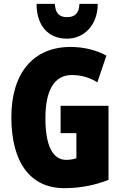

<svg xmlns="http://www.w3.org/2000/svg" viewBox="-20 -968 633 998"><path d="M488 -948H393C391 -897 368 -879 328 -879C287 -879 268 -900 265 -948H170C170 -829 236 -767 328 -767C417 -767 488 -837 488 -948ZM295 -418V-276H377V-145C360 -140 342 -137 324 -137C253 -137 216 -213 216 -354C216 -498 262 -578 353 -578C402 -578 447 -565 486 -540L533 -679C486 -705 421 -724 347 -724C153 -724 39 -588 39 -359C39 -123 138 10 314 10C394 10 470 -4 544 -33V-418Z"/></svg>

Font: Noto Sans Myanmar UI ExtraCondensed Black
Style: Regular
Weight: 900
Width: 2
Designer: Monotype Design Team
Foundry: Monotype Imaging Inc.
Version: Version 2.103